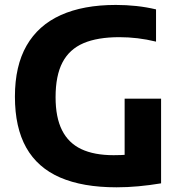

<svg xmlns="http://www.w3.org/2000/svg" viewBox="-20 -770 753 798"><path d="M464.5 8.5Q324 8.5 230 -32.2Q136 -73 89 -156.5Q42 -240 42 -368.5Q42 -496 90.5 -580.5Q139 -665 232.5 -707.2Q326 -749.5 461.5 -749.5Q505 -749.5 546.8 -745Q588.5 -740.5 628.5 -731V-597Q589.5 -606.5 551.8 -611Q514 -615.5 476 -615.5Q385.5 -615.5 327 -590.5Q268.5 -565.5 239.8 -510.8Q211 -456 211 -366Q211 -282 237.8 -228.8Q264.5 -175.5 318 -150.2Q371.5 -125 452 -125Q482.5 -125 512.5 -127.2Q542.5 -129.5 567.5 -133.5L498 -73V-360H649.5V-8Q601.5 0 555.8 4.2Q510 8.5 464.5 8.5Z"/></svg>

Font: Encode Sans SC Condensed Thin
Style: Bold
Weight: 700
Version: Version 3.002